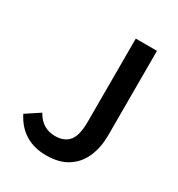

<svg xmlns="http://www.w3.org/2000/svg" viewBox="-165 -782 837 903"><g transform="rotate(30 253.5 -330.5)"><path d="M217.8 12.2Q86.4 12.2 27.8 -103.5L102.5 -152.8Q120.6 -119.6 147.7 -103.5Q174.8 -87.4 208 -87.4Q258.8 -87.4 283.9 -117.9Q309.1 -148.4 309.1 -223.1V-674.3H424.3V-213.4Q424.3 -150.9 402.6 -99.6Q380.9 -48.3 335.2 -18.1Q289.6 12.2 217.8 12.2Z"/></g></svg>

Font: Akatab
Style: Bold
Weight: 700
Designer: SIL Global
Foundry: SIL Global
Version: Version 4.100